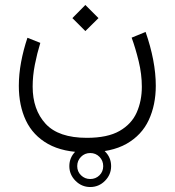

<svg xmlns="http://www.w3.org/2000/svg" viewBox="-20 -397 702 772"><path d="M258.8 271Q258.8 236.3 283.7 211.7Q308.6 187 342.8 187Q377.4 187 402.1 211.7Q426.8 236.3 426.8 271Q426.8 305.2 402.1 330.1Q377.4 355 342.8 355Q308.6 355 283.7 330.1Q258.8 305.2 258.8 271ZM290.5 271Q290.5 293 305.9 307.9Q321.3 322.8 342.8 322.8Q364.7 322.8 379.9 307.9Q395 293 395 271Q395 249 379.9 233.6Q364.7 218.3 342.8 218.3Q320.8 218.3 305.7 233.6Q290.5 249 290.5 271ZM323.2 -377 376 -324.2 323.2 -272 271 -324.2ZM329.1 157.2Q412.6 157.2 460.9 129.4Q509.3 101.6 529.8 54.9Q550.3 8.3 550.3 -47.9Q550.3 -98.6 537.6 -150.9Q524.9 -203.1 509.3 -245.6L565.4 -268.6Q585.4 -211.4 595.9 -156.7Q606.4 -102.1 606.4 -52.2Q606.4 24.9 578.1 85.7Q549.8 146.5 488.8 181.2Q427.7 215.8 329.1 215.8Q233.9 215.8 173.3 181.9Q112.8 147.9 84.2 87.6Q55.7 27.3 55.7 -51.8Q55.7 -98.1 64.9 -147.7Q74.2 -197.3 90.3 -245.1L142.1 -224.6Q128.9 -181.6 120.1 -136.7Q111.3 -91.8 111.3 -48.8Q111.3 43.9 163.3 100.6Q215.3 157.2 329.1 157.2Z"/></svg>

Font: Vazirmatn UI ExtraLight
Style: Regular
Weight: 200
Designer: Saber Rastikerdar
Foundry: Saber Rastikerdar
Version: Version 33.003